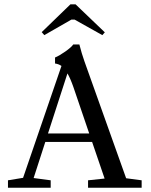

<svg xmlns="http://www.w3.org/2000/svg" viewBox="-20 -886 713 906"><path d="M189 -720.2 176.8 -734.4 312.5 -865.7H336.4L474.6 -733.4L462.9 -720.2L332 -793.5H316.9ZM17.6 0V-35.2L88.9 -46.9L270 -574.7Q258.3 -583.5 239.7 -586.4V-614.7Q259.3 -622.6 288.1 -642.8Q316.9 -663.1 325.7 -676.3H354.5Q365.7 -632.3 378.4 -596.7L575.2 -44.9L648.4 -35.2V0H395.5V-35.2L473.6 -43.5L414.6 -216.3H193.8L138.7 -45.9L219.2 -35.2V0ZM326.2 -475.6Q312 -516.1 298.3 -539.6L206.5 -256.3H400.9Z"/></svg>

Font: Elstob 8pt
Style: Regular
Weight: 400
Designer: Peter S. Baker
Version: Version 1.015